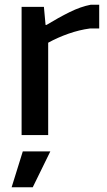

<svg xmlns="http://www.w3.org/2000/svg" viewBox="-20 -569 450 809"><path d="M76 69H192L118 220H29ZM71 -540H165L172 -464H176Q227 -495 273.5 -518Q320 -541 362 -549H398V-449H359Q314 -443 268.5 -427Q223 -411 183 -389V0H71Z"/></svg>

Font: Encode Sans Normal
Style: Medium
Weight: 500
Designer: Pablo Impallari, Andres Torresi
Foundry: Pablo Impallari, Andres Torresi
Version: Version 1.000; ttfautohint (v1.00) -l 8 -r 50 -G 200 -x 14 -